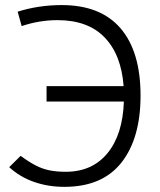

<svg xmlns="http://www.w3.org/2000/svg" viewBox="-20 -723 626 753"><path d="M232.4 9.8Q168.9 9.8 113.5 -9.5Q58.1 -28.8 16.1 -67.4L61 -111.8Q93.3 -87.9 119.9 -74.2Q146.5 -60.5 174.3 -54.9Q202.1 -49.3 237.8 -49.3Q341.8 -49.3 401.6 -122.3Q461.4 -195.3 465.8 -324.7H162.6V-385.3H464.8Q455.6 -508.8 390.1 -576.4Q324.7 -644 205.6 -644Q133.8 -644 64.9 -620.6L49.3 -677.2Q131.3 -703.1 222.2 -703.1Q374.5 -703.1 452.9 -611.8Q531.2 -520.5 531.2 -348.1Q531.2 -180.7 456.3 -85.4Q381.3 9.8 232.4 9.8Z"/></svg>

Font: Cascadia Mono PL Light
Style: Regular
Weight: 300
Monospace: yes
Designer: Aaron Bell
Foundry: Saja Typeworks
Version: Version 2404.023; ttfautohint (v1.8.4)